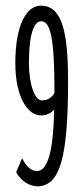

<svg xmlns="http://www.w3.org/2000/svg" viewBox="-20 -647 290 677"><path d="M114 10C192 7 220 -92 220 -363C220 -546 195 -627 124 -627C74 -627 34 -561 34 -424C34 -313 73 -240 125 -240C144 -240 159 -247 171 -261C169 -148 156 -44 111 -44C89 -44 73 -60 58 -89L37 -40C54 -8 84 10 114 10ZM82 -425C82 -533 102 -572 125 -572C160 -572 172 -505 172 -320V-319C161 -301 147 -293 127 -293C104 -293 82 -346 82 -425Z"/></svg>

Font: Inconsolata UltraCondensed Thin
Style: Regular
Weight: 100
Width: 1
Monospace: yes
Designer: Raph Levien, Cyreal, Brenton Simpson
Foundry: Raph Levien, Cyreal, Google
Version: Version 3.100